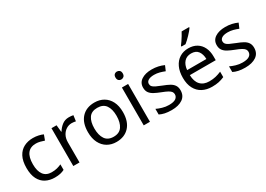

<svg xmlns="http://www.w3.org/2000/svg" viewBox="-3 -1556 3264 2356"><g transform="rotate(-30 1629.0 -378.0)"><path d="M300 10Q229 10 173.5 -19Q118 -48 86.5 -109Q55 -170 55 -265Q55 -364 88 -426Q121 -488 177.5 -517Q234 -546 306 -546Q347 -546 385 -537.5Q423 -529 447 -517L420 -444Q396 -453 364 -461Q332 -469 304 -469Q146 -469 146 -266Q146 -169 184.5 -117.5Q223 -66 299 -66Q343 -66 376.5 -75Q410 -84 438 -97V-19Q411 -5 378.5 2.5Q346 10 300 10Z M815 -546Q830 -546 847.5 -544.5Q865 -543 878 -540L867 -459Q854 -462 838.5 -464Q823 -466 809 -466Q768 -466 732 -443.5Q696 -421 674.5 -380.5Q653 -340 653 -286V0H565V-536H637L647 -438H651Q677 -482 718 -514Q759 -546 815 -546Z M1424 -269Q1424 -136 1356.5 -63Q1289 10 1174 10Q1103 10 1047.5 -22.5Q992 -55 960 -117.5Q928 -180 928 -269Q928 -402 995 -474Q1062 -546 1177 -546Q1250 -546 1305.5 -513.5Q1361 -481 1392.5 -419.5Q1424 -358 1424 -269ZM1019 -269Q1019 -174 1056.5 -118.5Q1094 -63 1176 -63Q1257 -63 1295 -118.5Q1333 -174 1333 -269Q1333 -364 1295 -418Q1257 -472 1175 -472Q1093 -472 1056 -418Q1019 -364 1019 -269Z M1651 -536V0H1563V-536ZM1608 -737Q1628 -737 1643.5 -723.5Q1659 -710 1659 -681Q1659 -653 1643.5 -639Q1628 -625 1608 -625Q1586 -625 1571 -639Q1556 -653 1556 -681Q1556 -710 1571 -723.5Q1586 -737 1608 -737Z M2170 -148Q2170 -70 2112 -30Q2054 10 1956 10Q1900 10 1859.5 1Q1819 -8 1788 -24V-104Q1820 -88 1865.5 -74.5Q1911 -61 1958 -61Q2025 -61 2055 -82.5Q2085 -104 2085 -140Q2085 -160 2074 -176Q2063 -192 2034.5 -208Q2006 -224 1953 -244Q1901 -264 1864 -284Q1827 -304 1807 -332Q1787 -360 1787 -404Q1787 -472 1842.5 -509Q1898 -546 1988 -546Q2037 -546 2079.5 -536.5Q2122 -527 2159 -510L2129 -440Q2095 -454 2058 -464Q2021 -474 1982 -474Q1928 -474 1899.5 -456.5Q1871 -439 1871 -409Q1871 -387 1884 -371.5Q1897 -356 1927.5 -341.5Q1958 -327 2009 -307Q2060 -288 2096 -268Q2132 -248 2151 -219.5Q2170 -191 2170 -148Z M2507 -546Q2576 -546 2625.5 -516Q2675 -486 2701.5 -431.5Q2728 -377 2728 -304V-251H2361Q2363 -160 2407.5 -112.5Q2452 -65 2532 -65Q2583 -65 2622.5 -74.5Q2662 -84 2704 -102V-25Q2663 -7 2623 1.5Q2583 10 2528 10Q2452 10 2393.5 -21Q2335 -52 2302.5 -113.5Q2270 -175 2270 -264Q2270 -352 2299.5 -415Q2329 -478 2382.5 -512Q2436 -546 2507 -546ZM2506 -474Q2443 -474 2406.5 -433.5Q2370 -393 2363 -321H2636Q2635 -389 2604 -431.5Q2573 -474 2506 -474ZM2648 -756Q2639 -742 2622 -722Q2605 -702 2584.5 -680.5Q2564 -659 2543.5 -639.5Q2523 -620 2505 -606H2447V-618Q2462 -637 2479.5 -663Q2497 -689 2514 -716.5Q2531 -744 2542 -766H2648Z M3213 -148Q3213 -70 3155 -30Q3097 10 2999 10Q2943 10 2902.5 1Q2862 -8 2831 -24V-104Q2863 -88 2908.5 -74.5Q2954 -61 3001 -61Q3068 -61 3098 -82.5Q3128 -104 3128 -140Q3128 -160 3117 -176Q3106 -192 3077.5 -208Q3049 -224 2996 -244Q2944 -264 2907 -284Q2870 -304 2850 -332Q2830 -360 2830 -404Q2830 -472 2885.5 -509Q2941 -546 3031 -546Q3080 -546 3122.5 -536.5Q3165 -527 3202 -510L3172 -440Q3138 -454 3101 -464Q3064 -474 3025 -474Q2971 -474 2942.5 -456.5Q2914 -439 2914 -409Q2914 -387 2927 -371.5Q2940 -356 2970.5 -341.5Q3001 -327 3052 -307Q3103 -288 3139 -268Q3175 -248 3194 -219.5Q3213 -191 3213 -148Z"/></g></svg>

Font: Noto Sans NKo Unjoined
Style: Regular
Weight: 400
Designer: Monotype Design Team
Foundry: Monotype Imaging Inc.
Version: Version 2.004